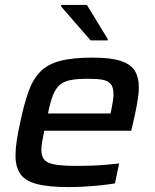

<svg xmlns="http://www.w3.org/2000/svg" viewBox="-20 -752 629 780"><path d="M259 8Q177 8 129.5 -4.5Q82 -17 62.5 -45.5Q43 -74 43 -120Q43 -147 48 -180.5Q53 -214 62 -254Q77 -327 95 -378Q113 -429 143 -460Q173 -491 224 -504.5Q275 -518 356 -518Q428 -518 469 -505Q510 -492 527 -465.5Q544 -439 544 -397Q544 -380 541 -358Q538 -336 533 -310Q528 -284 521 -254L513 -221H160Q155 -197 151.5 -177.5Q148 -158 148 -143Q148 -116 161 -102Q174 -88 206 -83Q238 -78 295 -78Q319 -78 349 -79Q379 -80 409.5 -82.5Q440 -85 464 -88L447 -7Q424 -3 391.5 0.5Q359 4 324.5 6Q290 8 259 8ZM175 -291H429L432 -304Q436 -325 438.5 -340.5Q441 -356 441 -369Q441 -397 430 -410.5Q419 -424 396.5 -428Q374 -432 338 -432Q293 -432 265.5 -426.5Q238 -421 221.5 -406Q205 -391 194.5 -363.5Q184 -336 175 -291ZM348 -588 228 -726 229 -732H333L418 -593L417 -588Z"/></svg>

Font: Saira SemiExpanded Medium
Style: Italic
Weight: 500
Width: 6
Italic angle: -12°
Designer: Hector Gatti with collaboration of the Omnibus-Type team
Foundry: Omnibus-Type
Version: Version 1.101